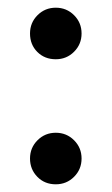

<svg xmlns="http://www.w3.org/2000/svg" viewBox="-20 -478 290 499"><path d="M125 -324Q96 -324 77 -343Q58 -362 58 -391Q58 -419 77.5 -438.5Q97 -458 125 -458Q153 -458 172.5 -438.5Q192 -419 192 -391Q192 -363 172.5 -343.5Q153 -324 125 -324ZM125 1Q96 1 77 -18.5Q58 -38 58 -66Q58 -94 77.5 -113.5Q97 -133 125 -133Q153 -133 172.5 -113.5Q192 -94 192 -66Q192 -38 172.5 -18.5Q153 1 125 1Z"/></svg>

Font: Hind Siliguri Medium
Style: Regular
Weight: 500
Designer: Jyotish Sonowal
Foundry: Indian Type Foundry
Version: Version 1.001;PS 1.0;hotconv 1.0.86;makeotf.lib2.5.63406; tt